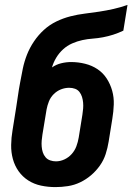

<svg xmlns="http://www.w3.org/2000/svg" viewBox="-20 -755 540 783"><path d="M206 8Q176 8 147.5 2Q119 -4 95.5 -19Q72 -34 56 -56.5Q40 -79 32.5 -106.5Q25 -134 25.5 -164Q26 -194 31 -223L46 -317Q49 -335 51.5 -353.5Q54 -372 57 -390L62 -418Q67 -446 73 -475Q79 -504 90 -532Q101 -560 118.5 -586Q136 -612 159 -633Q182 -654 210 -667.5Q238 -681 267.5 -688.5Q297 -696 326 -699.5Q355 -703 384.5 -707.5Q414 -712 443 -718.5Q472 -725 500 -735L483 -630Q462 -620 441.5 -613.5Q421 -607 400 -603Q379 -599 358 -597.5Q337 -596 316 -591.5Q295 -587 274.5 -578Q254 -569 237.5 -554Q221 -539 209.5 -520Q198 -501 192 -480Q209 -492 229.5 -497Q250 -502 270 -502Q299 -502 327 -495Q355 -488 377.5 -473Q400 -458 415 -435Q430 -412 437.5 -385Q445 -358 444 -329Q443 -300 438 -270L423 -177Q419 -152 411 -127Q403 -102 387.5 -80Q372 -58 351.5 -40.5Q331 -23 307 -11.5Q283 0 257 4Q231 8 206 8ZM208 -97Q226 -97 243 -105Q260 -113 272.5 -127Q285 -141 291.5 -158.5Q298 -176 301 -194L316 -287Q318 -300 319 -312Q320 -324 319 -336Q318 -348 314.5 -359.5Q311 -371 304 -380Q297 -389 286 -393Q275 -397 262 -397Q245 -397 228.5 -390.5Q212 -384 199 -371Q186 -358 179.5 -341.5Q173 -325 170 -309L153 -206Q151 -194 150 -181.5Q149 -169 150 -157Q151 -145 154.5 -134Q158 -123 165.5 -114Q173 -105 184.5 -101Q196 -97 208 -97Z"/></svg>

Font: Iosevka Curly Extrabold
Style: Italic
Weight: 800
Italic angle: -9°
Monospace: yes
Designer: Belleve Invis
Foundry: Belleve Invis
Version: Version 22.1.2; ttfautohint (v1.8.4)